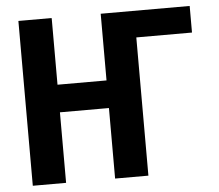

<svg xmlns="http://www.w3.org/2000/svg" viewBox="-51 -768 941 825"><g transform="rotate(-5 419.5 -355.5)"><path d="M201.2 -423.3H412.6V-710.9H796.4V-596.2H556.2V0H412.6V-304.2H201.2V0H57.6V-710.9H201.2Z"/></g></svg>

Font: RobotoCondensed-Bold
Style: Bold
Weight: 700
Designer: Google
Version: Version 2.001240; 2014